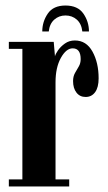

<svg xmlns="http://www.w3.org/2000/svg" viewBox="-20 -675 390 695"><path d="M12 0V-25.5H61V-498H12V-523.5H174.5L179 -471Q180.5 -479 190 -492.8Q199.5 -506.5 215 -517.5Q230.5 -528.5 251 -528.5Q292.5 -528.5 314.8 -488.2Q337 -448 337 -391.5Q337 -358.5 324.2 -341.2Q311.5 -324 290 -324Q269 -324 256.8 -339.8Q244.5 -355.5 244.5 -381.5Q244.5 -398.5 251.5 -410.8Q258.5 -423 265.2 -434.5Q272 -446 272 -461Q272 -500 243 -500Q219.5 -500 200.2 -465.2Q181 -430.5 181 -377V-25.5H230.5V0ZM217 -655Q261.5 -655 281.8 -625.8Q302 -596.5 302 -561H278Q275 -589 258 -604Q241 -619 217 -619Q193.5 -619 176.5 -604Q159.5 -589 156.5 -561H133Q133 -596.5 153 -625.8Q173 -655 217 -655Z"/></svg>

Font: Imbue 50pt
Style: Bold
Weight: 700
Designer: Tyler Finck
Foundry: Etcetera Type Company
Version: Version 1.102; ttfautohint (v1.8.3)